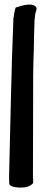

<svg xmlns="http://www.w3.org/2000/svg" viewBox="-20 -750 200 845"><path d="M20 26C20 40 20 51 21 59C24 74 61 77 84 75C98 74 112 69 122 60V59L123 60C129 49 125 39 125 34C125 -77 126 -253 126 -419C127 -460 127 -501 129 -539V-540C129 -571 130 -599 131 -627C131 -654 133 -675 135 -687L138 -700C142 -707 144 -720 130 -726C116 -734 85 -729 49 -717L45 -704C42 -691 41 -679 39 -668V-667C30 -465 25 -157 20 26Z"/></svg>

Font: Vapor
Style: Bd
Weight: 700
Foundry: Cannot Into Space Fonts
Version: Version 0.179